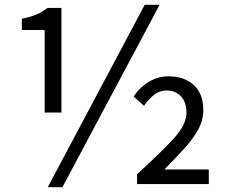

<svg xmlns="http://www.w3.org/2000/svg" viewBox="-20 -767 943 800"><path d="M166 -298V-642H71V-689Q107 -696 131.5 -706.5Q156 -717 178 -734H236V-298ZM179 13 583 -747H645L240 13ZM551 0V-41Q652 -133 704.5 -190.5Q757 -248 757 -298Q757 -340 734.5 -365Q712 -390 673 -390Q645 -390 621.5 -371.5Q598 -353 580 -326L537 -365Q562 -403 600 -426Q638 -449 682 -449Q747 -449 787 -413Q827 -377 827 -308Q827 -266 806 -227.5Q785 -189 748.5 -149Q712 -109 665 -61H850V0Z"/></svg>

Font: Source Han Sans SC
Style: Regular
Weight: 400
Designer: Ryoko NISHIZUKA 西塚涼子 (kana, bopomofo & ideographs); Paul D. Hunt (Latin, Greek & Cyrillic); Sandoll Communications 산돌커뮤니
Foundry: Adobe
Version: Version 2.002;hotconv 1.0.116;makeotfexe 2.5.65601; ttfautoh